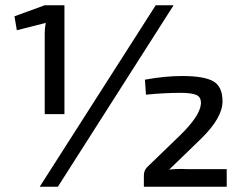

<svg xmlns="http://www.w3.org/2000/svg" viewBox="-20 -710 930 730"><path d="M225 -276H150V-582Q150 -604 154 -623L44 -595L35 -648L150 -690H225ZM200 0H131L572 -690H640ZM535 -350 531 -407Q606 -421 673 -421Q754 -421 790 -401.5Q826 -382 826 -324Q826 -263 746 -184L623 -65Q653 -69 690 -67H842V0H527V-42Q527 -62 539 -74L662 -193Q741 -269 744 -316Q745 -341 726.5 -349Q708 -357 668 -357Q603 -357 535 -350Z"/></svg>

Font: Exo 2.0 Medium
Style: Regular
Weight: 500
Designer: Natanael Gama
Version: Version 1.001;PS 001.001;hotconv 1.0.70;makeotf.lib2.5.58329